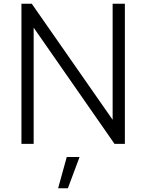

<svg xmlns="http://www.w3.org/2000/svg" viewBox="-20 -765 777 1021"><path d="M159 0V-618L589 0H644V-745H579V-128L149 -745H94V0ZM341 236 403 70H335L289 236Z"/></svg>

Font: Plus Jakarta Sans Light
Style: Regular
Weight: 300
Designer: Gumpita Rahayu
Foundry: Tokotype
Version: Version 2.071;gftools[0.9.30]